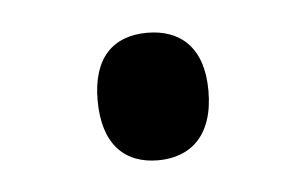

<svg xmlns="http://www.w3.org/2000/svg" viewBox="-27 -244 311 195"><g transform="rotate(-5 128.5 -146.0)"><path d="M72 -147C72 -102 94 -81 128 -81C161 -81 185 -101 185 -147C185 -192 161 -211 128 -211C93 -211 72 -190 72 -147Z"/></g></svg>

Font: Noto Sans Kannada UI Condensed
Style: Regular
Weight: 400
Width: 3
Designer: Jelle Bosma - Monotype Design Team
Foundry: Monotype Imaging Inc.
Version: Version 2.005